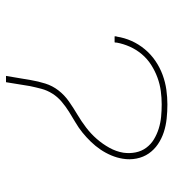

<svg xmlns="http://www.w3.org/2000/svg" viewBox="11 -589 578 640"><g transform="rotate(90 300.0 -269.0)"><path d="M233 0 247 -83Q251 -107 258.5 -131Q266 -155 281.5 -175Q297 -195 318.5 -210Q340 -225 362 -238Q384 -251 405 -267Q426 -283 443 -302.5Q460 -322 472.5 -344.5Q485 -367 489 -391Q492 -412 488 -432Q484 -452 472.5 -467.5Q461 -483 444.5 -493Q428 -503 409 -509Q390 -515 369.5 -517Q349 -519 328 -519Q306 -519 283.5 -516Q261 -513 239 -505Q217 -497 196.5 -484Q176 -471 160.5 -452.5Q145 -434 135.5 -412.5Q126 -391 122 -369Q122 -367 122 -365.5Q122 -364 121 -362H101Q101 -364 101 -366Q101 -368 102 -369Q106 -395 116.5 -418.5Q127 -442 144 -462.5Q161 -483 183 -498Q205 -513 229.5 -522Q254 -531 279 -534.5Q304 -538 328 -538Q352 -538 375.5 -535.5Q399 -533 420.5 -526Q442 -519 460.5 -506.5Q479 -494 491.5 -476Q504 -458 508.5 -435Q513 -412 509 -389Q506 -370 498 -351Q490 -332 478.5 -315Q467 -298 452.5 -283Q438 -268 422 -255Q406 -242 388 -231.5Q370 -221 352.5 -210Q335 -199 319 -185.5Q303 -172 292 -154.5Q281 -137 276 -118Q271 -99 267 -80L254 0Z"/></g></svg>

Font: Iosevka Curly Thin Extended
Style: Italic
Weight: 100
Width: 7
Italic angle: -9°
Monospace: yes
Designer: Belleve Invis
Foundry: Belleve Invis
Version: Version 11.1.0; ttfautohint (v1.8.3)